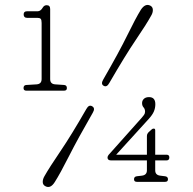

<svg xmlns="http://www.w3.org/2000/svg" viewBox="-20 -734 778 775"><path d="M89 -662Q75.5 -662 75.5 -676Q75.5 -688.5 89 -688.5H132Q144 -688.5 153 -704Q158.5 -713 168.5 -713Q182.5 -713 182.5 -697.5V-414.5Q182.5 -395 202.5 -393.5L239 -391Q250 -390 250 -378.5Q250 -368 238.5 -368H86.5Q75 -368 75 -378.5Q75 -390.5 86.5 -391L128 -393.5Q148 -395 148 -415V-641.5Q148 -654 144.2 -658Q140.5 -662 130.5 -662ZM573 -184Q573 -190 575 -193.8Q577 -197.5 579 -199.5L591 -210.5Q595 -215 600.5 -215Q606.5 -215 606.5 -208V-109.5H652.5Q663.5 -109.5 663.5 -98.5Q663.5 -86.5 652 -86.5H606.5V-46.5Q606.5 -27.5 626.5 -25L646.5 -22.5Q658 -21 658 -10.5Q658 0 646.5 0H532.5Q521 0 521 -10.5Q521 -21 532 -22.5L553 -25Q573 -27.5 573 -46.5V-86.5H428.5Q414 -86.5 414 -98Q414 -105 423 -114L551.5 -258Q557 -264 561.2 -270Q565.5 -276 565.5 -283Q565.5 -294 559.5 -300.5Q553.5 -307 553.5 -318Q553.5 -328 560.8 -335Q568 -342 581.5 -342Q607 -342 607 -313.5Q607 -298 601.2 -284.2Q595.5 -270.5 580 -253.5L449 -109.5H573ZM421.5 -399.5Q411 -380 398 -388Q386 -395 397 -413.5Q461 -524.5 494 -592Q527 -659.5 548.5 -694.5Q567 -722.5 588 -710.5Q597 -705 597 -693.5Q597 -682 590 -670.5Q571 -636 528.2 -573Q485.5 -510 421.5 -399.5ZM328.5 -294Q339 -313 352 -305Q365.5 -297.5 354.5 -279Q293.5 -173 258.2 -103.2Q223 -33.5 201 1Q183 29.5 162 17Q152.5 11.5 152.5 0.2Q152.5 -11 159.5 -23Q179 -57.5 223.5 -123Q268 -188.5 328.5 -294Z"/></svg>

Font: Fraunces 9pt S100 Thin
Style: Regular
Weight: 100
Version: Version 1.000; ttfautohint (v1.8.3)